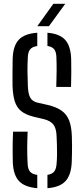

<svg xmlns="http://www.w3.org/2000/svg" viewBox="-20 -977 441 1003"><path d="M174.7 6Q109 0.8 79 -31.4Q49.1 -63.6 46.8 -131.3Q46.3 -159.8 46.1 -184.6Q45.9 -209.5 46.4 -234.7Q47 -260 48.2 -289.3H124.4Q122.4 -245 122.1 -204.2Q121.9 -163.3 124.4 -121.4Q125.5 -94 136.8 -80.5Q148.1 -67.1 174.7 -63.3ZM227.8 6V-63.4Q252.4 -67.6 263 -80.8Q273.6 -94.1 275.6 -121.4Q277.6 -143.1 277.9 -168.2Q278.2 -193.3 277.5 -218.4Q276.7 -243.6 275.6 -265.3Q274.4 -305.6 259.5 -325.5Q244.6 -345.3 210.7 -354.2L154.8 -367.5Q113.8 -377.7 90.4 -396.8Q67 -415.9 56.9 -448.5Q46.9 -481.1 45.4 -531.1Q44.9 -563.4 45.3 -598.7Q45.7 -634 46.2 -670.1Q48.1 -737.3 78 -769.3Q107.8 -801.3 174.7 -806V-736.7Q149.1 -732.9 137.9 -719.7Q126.6 -706.5 125.4 -679.2Q123.3 -640.8 123.5 -605.4Q123.7 -569.9 125.4 -531.1Q126.6 -488 137.5 -467.8Q148.3 -447.6 175.6 -440.8L228.2 -429Q274.9 -418.2 302.1 -398.6Q329.3 -379.1 341.6 -346.6Q353.8 -314.2 355.3 -265.3Q356.3 -244.3 356.3 -221.1Q356.3 -197.9 356 -174.9Q355.7 -151.9 354.8 -131.3Q352.1 -63.6 322.5 -31.2Q292.9 1.3 227.8 6ZM274 -522.7Q275.5 -568.4 275.8 -605.9Q276.1 -643.4 274.6 -679.2Q273.6 -706.1 263 -719.6Q252.4 -733.1 227.8 -736.8V-806Q291.4 -800.8 320.4 -768.8Q349.5 -736.9 351.8 -669.2Q352.8 -637.9 352.4 -600.6Q352.1 -563.4 351.1 -522.7ZM174.9 -840 258.6 -957.1H320.8L235.5 -840Z"/></svg>

Font: Big Shoulders Stencil Text Thin
Style: Regular
Weight: 100
Designer: Patric King
Foundry: XO Type Co
Version: Version 2.001